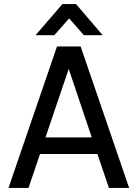

<svg xmlns="http://www.w3.org/2000/svg" viewBox="-20 -930 680 950"><path d="M289 -910H356L488 -756H395L322 -839L249 -756H156ZM22 0 262 -700H379L619 0H519L462 -168H178L121 0ZM205 -250H434L320 -589Z"/></svg>

Font: Haskoy Medium
Style: Regular
Weight: 500
Designer: Ertekin Erdin
Foundry: Ertekin Erdin
Version: Version 1.500; ttfautohint (v1.8.3)